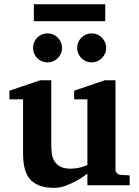

<svg xmlns="http://www.w3.org/2000/svg" viewBox="-20 -882 660 914"><path d="M396 0V-55.2Q371.1 -36.1 344.2 -21.5Q321.3 -8.8 293.5 1.7Q265.6 12.2 237.8 12.2Q195.3 12.2 166.7 1Q138.2 -10.3 121.1 -31.2Q104 -52.2 96.9 -82.5Q89.8 -112.8 89.8 -150.9V-409.2H24.9V-450.2L171.9 -500H224.1V-189.9Q224.1 -171.4 226.6 -151.9Q229 -132.3 238.3 -116.2Q247.6 -100.1 265.9 -89.6Q284.2 -79.1 315.9 -79.1Q331.5 -79.1 345.9 -81.5Q360.4 -84 371.6 -87.4Q384.3 -91.3 396 -96.2V-409.2H333V-450.2L479 -500H529.8V-73.2Q529.8 -64 536.9 -57.4Q543.9 -50.8 553.2 -49.8L597.2 -46.9V0ZM275.4 -653.8Q275.4 -639.6 270 -627.2Q264.6 -614.7 255.1 -605.2Q245.6 -595.7 232.9 -590.3Q220.2 -585 206.1 -585Q191.9 -585 179.2 -590.3Q166.5 -595.7 157.2 -605.2Q147.9 -614.7 142.6 -627.2Q137.2 -639.6 137.2 -653.8Q137.2 -668 142.6 -680.7Q147.9 -693.4 157.2 -702.9Q166.5 -712.4 179.2 -717.8Q191.9 -723.1 206.1 -723.1Q220.2 -723.1 232.9 -717.8Q245.6 -712.4 255.1 -702.9Q264.6 -693.4 270 -680.7Q275.4 -668 275.4 -653.8ZM485.4 -653.8Q485.4 -639.6 480 -627.2Q474.6 -614.7 465.1 -605.2Q455.6 -595.7 442.9 -590.3Q430.2 -585 416 -585Q401.9 -585 389.4 -590.3Q377 -595.7 367.4 -605.2Q357.9 -614.7 352.5 -627.2Q347.2 -639.6 347.2 -653.8Q347.2 -668 352.5 -680.7Q357.9 -693.4 367.4 -702.9Q377 -712.4 389.4 -717.8Q401.9 -723.1 416 -723.1Q430.2 -723.1 442.9 -717.8Q455.6 -712.4 465.1 -702.9Q474.6 -693.4 480 -680.7Q485.4 -668 485.4 -653.8ZM141.1 -781.2V-861.8H481V-781.2Z"/></svg>

Font: Charis SIL APac
Style: Bold
Weight: 700
Foundry: SIL International
Version: Version 5.000